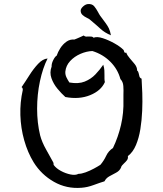

<svg xmlns="http://www.w3.org/2000/svg" viewBox="-20 -918 808 952"><path d="M682 -528Q684 -499 685.5 -457Q687 -415 685 -368.5Q683 -322 676 -278Q669 -234 654 -198.5Q639 -163 614 -144Q616 -132 609.5 -123.5Q603 -115 595 -108Q590 -103 585.5 -98Q581 -93 580 -87Q573 -71 556 -62Q539 -53 522.5 -44Q506 -35 498 -19Q475 -12 444 -0.5Q413 11 384 13Q310 19 247.5 -16.5Q185 -52 147 -113Q117 -162 100 -222.5Q83 -283 81 -347Q79 -411 93 -472Q93 -483 87 -486Q105 -512 125.5 -544.5Q146 -577 169 -601.5Q192 -626 216 -628Q192 -581 178 -515Q164 -449 164 -379Q164 -309 179 -247Q188 -213 209 -176Q230 -139 244 -113Q246 -109 245.5 -105.5Q245 -102 247 -99Q259 -83 282 -70.5Q305 -58 329.5 -53Q354 -48 369 -56Q384 -56 404.5 -63.5Q425 -71 445.5 -82Q466 -93 478 -101Q495 -121 506.5 -145.5Q518 -170 540 -184Q566 -238 580 -298.5Q594 -359 592 -423Q592 -429 592 -435Q592 -441 592 -448Q593 -470 591.5 -491.5Q590 -513 577 -526Q564 -575 527 -612Q490 -649 438 -665Q409 -664 379 -651Q349 -638 328 -615.5Q307 -593 304 -563Q303 -548 309.5 -534.5Q316 -521 324 -509Q369 -501 400 -513.5Q431 -526 453 -549Q475 -572 492 -597Q497 -581 497.5 -568.5Q498 -556 498 -544Q498 -536 498 -528Q498 -520 500 -511Q481 -468 426.5 -446Q372 -424 304 -437Q285 -454 265 -478Q245 -502 235 -530.5Q225 -559 236 -588Q235 -602 244 -620Q253 -638 261 -642Q267 -660 279 -679Q291 -698 309 -711Q327 -724 349 -722Q352 -723 361.5 -727Q371 -731 381 -735.5Q391 -740 395 -742Q400 -737 406.5 -736.5Q413 -736 420 -737Q427 -737 433.5 -736.5Q440 -736 444 -731Q461 -738 490 -728.5Q519 -719 547.5 -703Q576 -687 592 -671Q594 -669 595 -664Q596 -660 598 -657.5Q600 -655 606 -657Q611 -643 623.5 -629Q636 -615 648 -600Q660 -585 660 -568Q666 -564 667.5 -555Q669 -546 671.5 -538.5Q674 -531 682 -528ZM530 -743Q499 -756 479 -774.5Q459 -793 429 -818Q423 -824 411 -829.5Q399 -835 389.5 -843.5Q380 -852 380 -865Q380 -875 392 -886Q404 -897 417 -898Q437 -899 447 -887Q457 -875 465 -860Q468 -855 470.5 -850Q473 -845 476 -841Q493 -818 503 -804.5Q513 -791 519.5 -778Q526 -765 530 -743Z"/></svg>

Font: Yuji Mai
Style: Regular
Weight: 400
Designer: Kataoka Yuji
Foundry: Kinuta Font Factory
Version: Version 3.002